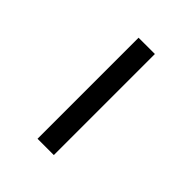

<svg xmlns="http://www.w3.org/2000/svg" viewBox="12 -788 354 354"><g transform="rotate(-45 189.0 -611.0)"><path d="M57 -589V-631.5H320.5V-589Z"/></g></svg>

Font: Anek Gujarati Light
Style: Regular
Weight: 300
Designer: Mrunmayee Ghaisas (Gujarati), Yesha Goshar (Latin)
Foundry: Ek Type
Version: Version 1.003